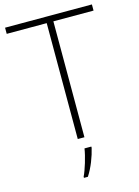

<svg xmlns="http://www.w3.org/2000/svg" viewBox="-137 -789 788 1085"><g transform="rotate(-15 257.5 -246.5)"><path d="M277 0V-678H512V-714H4V-678H238V0ZM301 68V61H261C255 104 231 183 215 214V221H238C268 175 290 116 301 68Z"/></g></svg>

Font: Noto Sans Malayalam ExtraLight
Style: Regular
Weight: 200
Designer: Jelle Bosma - Monotype Design Team
Foundry: Monotype Imaging Inc.
Version: Version 2.104